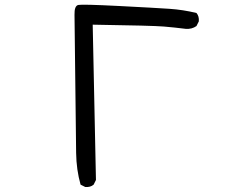

<svg xmlns="http://www.w3.org/2000/svg" viewBox="-20 -781 1040 804"><path d="M336.9 2 317.4 -7.8Q299.8 -70.3 298.8 -140.1Q297.9 -210 292 -718.8Q291 -756.8 308.1 -760.3Q325.2 -763.7 478.5 -755.9Q631.8 -748 689.5 -744.1Q747.1 -740.2 802.7 -726.6Q814.5 -712.9 812.5 -691.4L802.7 -671.9Q783.2 -658.2 757.8 -660.2Q711.9 -666 666 -669.9Q620.1 -673.8 368.2 -677.7L381.8 -27.3L372.1 -7.8Q358.4 3.9 336.9 2Z"/></svg>

Font: NaikaiFont
Style: Regular
Weight: 400
Version: Version 1.67